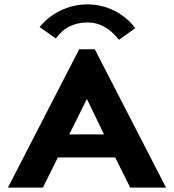

<svg xmlns="http://www.w3.org/2000/svg" viewBox="-20 -853 790 873"><path d="M572 0 504 -137H243L175 0H16L340 -629H411L735 0ZM375 -403 295 -242H453ZM234 -678 160 -730Q198 -777 255.5 -805Q313 -833 378 -833Q442 -833 499.5 -804.5Q557 -776 595 -725L521 -672Q491 -710 455.5 -730.5Q420 -751 378 -751Q335 -751 298.5 -734Q262 -717 234 -678Z"/></svg>

Font: Inconsolata ExtraExpanded Black
Style: Regular
Weight: 900
Width: 8
Monospace: yes
Designer: Raph Levien, Cyreal, Brenton Simpson
Foundry: Raph Levien, Cyreal, Google
Version: Version 3.001; ttfautohint (v1.8.2.53-6de2)